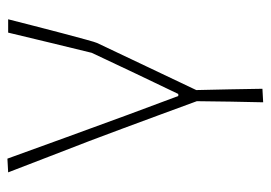

<svg xmlns="http://www.w3.org/2000/svg" viewBox="-126 -410 730 518"><g transform="rotate(-90 239.0 -151.0)"><path d="M222 194Q223 149 223.8 106.2Q224.5 63.5 225 15Q206.5 -35.5 187.5 -87Q168.5 -138.5 150.5 -187L117.5 -275Q97 -328.5 75.2 -384.5Q53.5 -440.5 33 -494L70 -496Q96.5 -422.5 128.2 -335.5Q160 -248.5 188.5 -170.5L239 -35H244.5Q273 -94.5 300.5 -152Q328 -209.5 355.5 -268.5Q369 -323.5 382.8 -380.8Q396.5 -438 410 -494H446Q438.5 -464.5 428.5 -425.5Q418.5 -386.5 408.5 -348.5Q398.5 -310.5 391.2 -284.2Q384 -258 382 -254Q350.5 -187.5 319 -121.2Q287.5 -55 255 13.5Q256 62.5 257 104.5Q258 146.5 258.5 192Z"/></g></svg>

Font: Commissioner Loud Thin
Style: Regular
Weight: 100
Designer: Kostas Bartsokas
Foundry: Kostas Bartsokas
Version: Version 1.000; ttfautohint (v1.8.3)